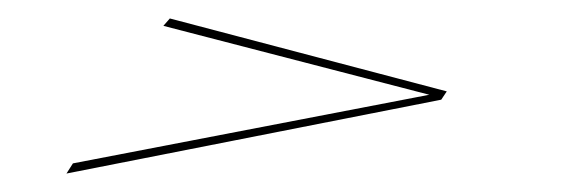

<svg xmlns="http://www.w3.org/2000/svg" viewBox="-20 -276 615 208"><path d="M59 -99 464 -177 458 -168 52 -88ZM164 -256 464 -177 458 -170 157 -248Z"/></svg>

Font: Ballet
Style: Regular
Weight: 400
Designer: Maximiliano R. Sproviero
Foundry: Omnibus-Type
Version: Version 1.100